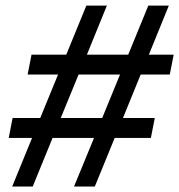

<svg xmlns="http://www.w3.org/2000/svg" viewBox="-20 -679 652 699"><path d="M492.2 -407.7 427.7 -249.5H543.5L529.3 -176.8H397.5L325.2 0H249.5L322.3 -176.8H171.4L99.1 0H24.4L96.7 -176.8H11.7L25.9 -249.5H126.5L191.4 -407.7H80.6L94.7 -480H221.2L294.4 -658.7H369.1L296.4 -480H446.8L520 -658.7H594.7L522 -480H612.3L598.1 -407.7ZM266.1 -407.7 201.2 -249.5H352.1L417 -407.7Z"/></svg>

Font: Cousine
Style: Bold Italic
Weight: 700
Italic angle: -12°
Monospace: yes
Designer: Steve Matteson
Foundry: Ascender Corporation
Version: Version 1.20